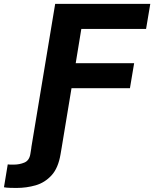

<svg xmlns="http://www.w3.org/2000/svg" viewBox="-117 -747 781 972"><path d="M41.9 0H41.5L162.3 -727.3H643.8L622.5 -600.5H294.7L266.3 -427.2H562.1L540.8 -300.4H245L195.3 0L189.6 33.4Q177.9 103.7 144 140.6Q110.1 177.6 63.6 191.1Q17 204.5 -33.4 204.5Q-45.5 204.5 -65 204Q-84.5 203.5 -96.9 201L-77.8 85.2Q-73.2 86.3 -66.1 86.3Q-58.9 86.3 -51.8 86.3Q-47.9 86.3 -46.2 86.3Q-18.5 86.3 6.4 76Q31.2 65.7 36.6 33Z"/></svg>

Font: Inter UI
Style: Bold Italic
Weight: 700
Italic angle: 9.39999°
Designer: Rasmus Andersson
Foundry: rsms
Version: 3.2;8d6f07862